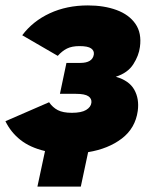

<svg xmlns="http://www.w3.org/2000/svg" viewBox="-41 -556 575 708"><path d="M97 132 125 1Q70 -12 34.5 -40Q-1 -68 -21 -109L140 -179Q153 -160 172 -150Q191 -140 224 -140Q259 -140 276.5 -150.5Q294 -161 296 -177Q298 -192 285 -201Q272 -210 239 -210H180L204 -324H255Q300 -324 305 -355Q307 -369 295 -377.5Q283 -386 252 -386Q224 -386 206 -377Q188 -368 172 -350L41 -426Q80 -478 142.5 -507Q205 -536 283 -536Q343 -536 389 -519Q435 -502 458.5 -468Q482 -434 475 -383Q471 -351 450.5 -319Q430 -287 386 -273Q435 -259 454 -225.5Q473 -192 467 -147Q458 -83 408 -45Q358 -7 284 5L257 132Z"/></svg>

Font: Raleway Black
Style: Italic
Weight: 900
Italic angle: -12°
Designer: Matt McInerney, Pablo Impallari, Rodrigo Fuenzalida
Foundry: Matt McInerney, Pablo Impallari, Rodrigo Fuenzalida
Version: Version 4.101;RELEASE